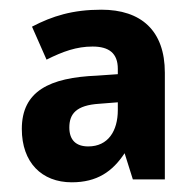

<svg xmlns="http://www.w3.org/2000/svg" viewBox="-20 -742 403 396"><path d="M189 -722C130 -722 88 -709 46 -687L76 -619C110 -636 138 -646 171 -646C205 -646 223 -632 223 -600V-589L180 -586C82 -582 25 -554 25 -476C25 -407 66 -366 128 -366C180 -366 212 -388 237 -426L254 -372H320V-592C320 -679 271 -722 189 -722ZM185 -528 223 -531V-515C223 -472 203 -440 162 -440C137 -440 123 -453 123 -479C123 -507 137 -525 185 -528Z"/></svg>

Font: Noto Sans Devanagari SemiCondensed
Style: Bold
Weight: 700
Width: 4
Designer: Jelle Bosma - Monotype Design Team
Foundry: Monotype Imaging Inc.
Version: Version 2.004